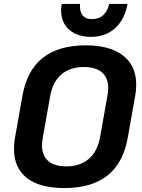

<svg xmlns="http://www.w3.org/2000/svg" viewBox="-20 -942 722 974"><path d="M51 -186Q51 -218 56 -243L94 -457Q139 -712 415 -712Q538 -712 604.5 -660Q671 -608 671 -513Q671 -482 666 -457L628 -243Q583 12 307 12Q182 12 116.5 -39Q51 -90 51 -186ZM487 -243 525 -457Q529 -483 529 -494Q529 -547 497.5 -574.5Q466 -602 405 -602Q335 -602 291.5 -564.5Q248 -527 235 -457L197 -243Q193 -217 193 -206Q193 -153 224.5 -125.5Q256 -98 316 -98Q386 -98 430 -135.5Q474 -173 487 -243ZM290 -889Q290 -906 293 -922H386Q383 -886 398 -865.5Q413 -845 446 -845Q482 -845 504 -865.5Q526 -886 534 -922H627Q613 -844 564.5 -799.5Q516 -755 441 -755Q373 -755 331.5 -791Q290 -827 290 -889Z"/></svg>

Font: KoHo
Style: Bold Italic
Weight: 700
Italic angle: -10°
Version: Version 1.000; ttfautohint (v1.6)